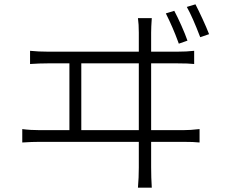

<svg xmlns="http://www.w3.org/2000/svg" viewBox="-20 -838 1040 888"><path d="M847 -650 807 -636Q805 -642 803 -647Q780 -710 747 -776L786 -788Q801 -760 819 -719.5Q837 -679 847 -650ZM947 -680 906 -666Q871 -758 844 -806L884 -818Q898 -791 916.5 -751Q935 -711 947 -680ZM679 -687V-65Q679 -17 682 30H618Q622 -17 622 -63V-687Q622 -726 618 -754H682Q679 -712 679 -687ZM356 -567V-216H301V-567ZM166 -236H825Q861 -236 903 -241V-179Q877 -182 825 -182H166Q128 -182 83 -179V-241Q119 -236 166 -236ZM203 -599H799Q843 -599 878 -603V-542Q852 -545 799 -545H203Q164 -545 119 -542V-603Q158 -599 203 -599Z"/></svg>

Font: 寒蝉端黑体 Light
Style: Regular
Weight: 300
Designer: ChillDuanSans {Warren2060}; 
Source Han Sans {Ryoko NISHIZUKA 西塚涼子 (kana, bopomofo & ideographs); Paul D. Hunt (Latin, G
Foundry: ChillType&Adobe
Version: Version 1.300;Glyphs 3.3 (3306)